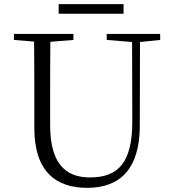

<svg xmlns="http://www.w3.org/2000/svg" viewBox="-20 -888 832 923"><path d="M262 -822H574V-868H262ZM493 -696 615 -686 616 -304C616 -111 552 -35 413 -35C294 -35 221 -102 221 -288V-389C221 -491 221 -589 222 -687L333 -696V-725H47V-696L144 -688C145 -589 145 -489 145 -389V-273C145 -66 246 15 399 15C562 15 651 -81 652 -281L653 -686L750 -696V-725H493Z"/></svg>

Font: Noto Serif KR Light
Style: Regular
Weight: 300
Designer: Ryoko NISHIZUKA 西塚涼子 (kana & ideographs); Frank Grießhammer (Latin, Greek & Cyrillic); Wenlong ZHANG 张文龙 (bopomofo); San
Foundry: Adobe
Version: Version 2.001;hotconv 1.1.0;makeotfexe 2.6.0